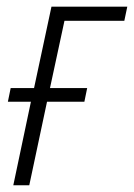

<svg xmlns="http://www.w3.org/2000/svg" viewBox="-20 -550 398 570"><path d="M19.5 0 71.8 -248H3.4L11.7 -288.6H81.1L132.8 -530.3H357.9L349.1 -488.3H171.4L128.4 -288.6H238.8L230.5 -248H119.6L66.9 0Z"/></svg>

Font: Open Sans SemiCondensed Light
Style: Italic
Weight: 300
Width: 4
Italic angle: -12°
Designer: Monotype Design Team
Foundry: Monotype Imaging Inc.
Version: Version 3.000